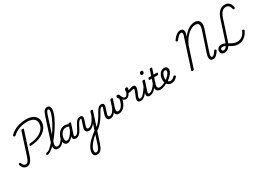

<svg xmlns="http://www.w3.org/2000/svg" viewBox="10 -3265 8320 6030"><g transform="rotate(-30 4170.5 -250.0)"><path d="M629 -492Q611 -491 603 -501.5Q595 -512 599 -532Q603 -549 613.5 -559.5Q624 -570 643 -571Q736 -574 820.5 -594.5Q905 -615 975 -651Q1045 -687 1097 -736.5Q1149 -786 1177.5 -847.5Q1206 -909 1206 -980Q1206 -1034 1184.5 -1076Q1163 -1118 1122.5 -1146.5Q1082 -1175 1023.5 -1190Q965 -1205 891 -1205Q794 -1205 700.5 -1184.5Q607 -1164 523 -1121.5Q439 -1079 368 -1012Q351 -995 337 -997Q323 -999 309 -1014Q298 -1025 297.5 -1039Q297 -1053 312 -1068Q370 -1125 438 -1166.5Q506 -1208 581.5 -1235Q657 -1262 737.5 -1275Q818 -1288 899 -1288Q996 -1288 1071 -1267Q1146 -1246 1196.5 -1206Q1247 -1166 1273 -1110.5Q1299 -1055 1299 -984Q1299 -898 1265.5 -824.5Q1232 -751 1170.5 -691.5Q1109 -632 1025 -589Q941 -546 840.5 -521.5Q740 -497 629 -492ZM194 18Q147 18 109.5 -3.5Q72 -25 46.5 -62.5Q21 -100 8 -148Q3 -168 8 -180.5Q13 -193 31 -199Q52 -206 63.5 -200.5Q75 -195 81 -177Q94 -139 111.5 -114.5Q129 -90 150.5 -78.5Q172 -67 198 -67Q246 -67 280.5 -108Q315 -149 347 -250L607 -1055Q612 -1069 624 -1075.5Q636 -1082 658 -1082Q681 -1082 691.5 -1075Q702 -1068 697 -1052L436 -244Q408 -157 373.5 -98.5Q339 -40 295 -11Q251 18 194 18Z M938 17Q919 17 913 5.5Q907 -6 911 -20.5Q915 -35 927 -46.5Q939 -58 956 -58Q987 -58 1030 -85.5Q1073 -113 1124 -162.5Q1175 -212 1230 -277Q1285 -342 1341 -418.5Q1397 -495 1449.5 -576.5Q1502 -658 1547 -739.5Q1592 -821 1625.5 -897.5Q1659 -974 1678.5 -1039.5Q1698 -1105 1698 -1153Q1698 -1170 1711 -1178.5Q1724 -1187 1741 -1187Q1758 -1187 1770.5 -1178.5Q1783 -1170 1783 -1153Q1783 -1102 1763 -1032.5Q1743 -963 1706 -882Q1669 -801 1619.5 -713.5Q1570 -626 1512.5 -538.5Q1455 -451 1392.5 -369.5Q1330 -288 1267 -218Q1204 -148 1144.5 -95Q1085 -42 1032 -12.5Q979 17 938 17ZM1334 17Q1269 17 1233.5 -15.5Q1198 -48 1194.5 -113Q1191 -178 1222 -275L1493 -1107Q1525 -1205 1569 -1248.5Q1613 -1292 1673 -1292Q1709 -1292 1733.5 -1275.5Q1758 -1259 1770.5 -1227.5Q1783 -1196 1783 -1153Q1783 -1134 1770.5 -1125Q1758 -1116 1741 -1116Q1724 -1116 1711 -1125Q1698 -1134 1698 -1153Q1698 -1171 1694 -1183.5Q1690 -1196 1681.5 -1202.5Q1673 -1209 1659 -1209Q1645 -1209 1631.5 -1198Q1618 -1187 1604.5 -1161.5Q1591 -1136 1576 -1092L1302 -249Q1280 -180 1278.5 -138Q1277 -96 1297 -77Q1317 -58 1356 -58Q1370 -58 1376.5 -46.5Q1383 -35 1380.5 -20.5Q1378 -6 1366.5 5.5Q1355 17 1334 17Z M1335 17Q1321 17 1314.5 5.5Q1308 -6 1310.5 -20.5Q1313 -35 1324.5 -46.5Q1336 -58 1357 -58Q1383 -58 1410.5 -72Q1438 -86 1465 -111.5Q1492 -137 1517.5 -172Q1543 -207 1565 -250Q1572 -264 1585 -263.5Q1598 -263 1607 -253Q1616 -243 1611 -229Q1584 -170 1553 -124Q1522 -78 1487 -47Q1452 -16 1414 0.5Q1376 17 1335 17Z M1669 17Q1629 17 1600 -2Q1571 -21 1555 -56.5Q1539 -92 1539 -141Q1539 -186 1552 -237.5Q1565 -289 1591.5 -338.5Q1618 -388 1657 -429Q1696 -470 1748 -494.5Q1800 -519 1865 -519Q1907 -519 1949 -503.5Q1991 -488 2024 -463L2009 -394Q1965 -422 1930 -431Q1895 -440 1862 -440Q1814 -440 1776.5 -420.5Q1739 -401 1711 -369Q1683 -337 1665 -298.5Q1647 -260 1638.5 -222Q1630 -184 1630 -153Q1630 -125 1637.5 -104.5Q1645 -84 1660.5 -73.5Q1676 -63 1697 -63Q1733 -63 1773.5 -93Q1814 -123 1856.5 -181Q1899 -239 1941 -321L1968 -279Q1917 -171 1863 -106Q1809 -41 1759.5 -12Q1710 17 1669 17ZM1970 17Q1930 17 1907 2.5Q1884 -12 1874.5 -36Q1865 -60 1867 -89.5Q1869 -119 1879 -151L1989 -483Q1996 -503 2005.5 -509Q2015 -515 2034 -515Q2065 -515 2073.5 -505.5Q2082 -496 2075 -476L1966 -145Q1949 -96 1955.5 -77Q1962 -58 1991 -58Q2005 -58 2011.5 -46.5Q2018 -35 2016 -20.5Q2014 -6 2002.5 5.5Q1991 17 1970 17Z M1972 17Q1960 17 1956.5 5.5Q1953 -6 1957 -20.5Q1961 -35 1970.5 -46.5Q1980 -58 1992 -58Q2009 -58 2029 -68.5Q2049 -79 2070.5 -102Q2092 -125 2115.5 -162Q2139 -199 2164 -253Q2206 -339 2239.5 -391.5Q2273 -444 2302.5 -471.5Q2332 -499 2359 -508Q2386 -517 2412 -517Q2423 -517 2426 -505.5Q2429 -494 2426 -479.5Q2423 -465 2415.5 -453.5Q2408 -442 2397 -442Q2383 -442 2367 -433.5Q2351 -425 2332 -403.5Q2313 -382 2290 -344Q2267 -306 2239 -248Q2197 -161 2162 -108.5Q2127 -56 2095 -29Q2063 -2 2033 7.5Q2003 17 1972 17Z M2294 792Q2234 792 2200 755.5Q2166 719 2166 665Q2166 611 2184.5 556Q2203 501 2238.5 444.5Q2274 388 2326.5 330Q2379 272 2447 214Q2473 191 2496.5 172Q2520 153 2544 134.5Q2568 116 2594 96L2667 -128Q2642 -93 2614.5 -66.5Q2587 -40 2558.5 -21.5Q2530 -3 2501.5 6.5Q2473 16 2444 16Q2393 16 2363.5 -7.5Q2334 -31 2328.5 -75.5Q2323 -120 2343 -182L2416 -406Q2422 -423 2417.5 -432.5Q2413 -442 2398 -442Q2384 -442 2377.5 -453.5Q2371 -465 2372.5 -479.5Q2374 -494 2384 -505.5Q2394 -517 2413 -517Q2447 -517 2467 -505Q2487 -493 2495.5 -472Q2504 -451 2502.5 -424.5Q2501 -398 2492 -370L2427 -170Q2416 -137 2416 -112.5Q2416 -88 2430 -75.5Q2444 -63 2476 -63Q2505 -63 2538 -83Q2571 -103 2606 -139.5Q2641 -176 2673.5 -225.5Q2706 -275 2734 -335L2782 -483Q2789 -503 2798.5 -509Q2808 -515 2827 -515Q2858 -515 2866.5 -505.5Q2875 -496 2868 -476L2543 522Q2519 594 2494 645.5Q2469 697 2439 729.5Q2409 762 2373.5 777Q2338 792 2294 792ZM2307 716Q2337 716 2363 695.5Q2389 675 2412.5 631Q2436 587 2458 517L2555 216Q2542 227 2529 237.5Q2516 248 2504 258.5Q2492 269 2481 279Q2424 333 2381.5 382.5Q2339 432 2310.5 478Q2282 524 2267.5 567.5Q2253 611 2253 651Q2253 673 2260 687.5Q2267 702 2279.5 709Q2292 716 2307 716Z M2652 152Q2641 158 2630.5 152Q2620 146 2615 133.5Q2610 121 2612.5 106.5Q2615 92 2630 83Q2705 34 2760.5 -21.5Q2816 -77 2857 -135Q2898 -193 2929.5 -248.5Q2961 -304 2988.5 -352.5Q3016 -401 3044 -438Q3072 -475 3105.5 -496Q3139 -517 3183 -517Q3201 -517 3208.5 -505.5Q3216 -494 3214 -479.5Q3212 -465 3200.5 -453.5Q3189 -442 3168 -442Q3143 -442 3120 -420.5Q3097 -399 3073.5 -361.5Q3050 -324 3023 -275Q2996 -226 2962 -171Q2928 -116 2884 -59Q2840 -2 2783 52Q2726 106 2652 152Z M3221 19Q3174 19 3147 0.5Q3120 -18 3110 -49.5Q3100 -81 3102.5 -119Q3105 -157 3118 -195L3187 -406Q3193 -423 3188.5 -432.5Q3184 -442 3169 -442Q3155 -442 3148.5 -453.5Q3142 -465 3143.5 -479.5Q3145 -494 3155 -505.5Q3165 -517 3184 -517Q3218 -517 3238.5 -505Q3259 -493 3267 -472Q3275 -451 3273.5 -424.5Q3272 -398 3263 -370L3203 -184Q3194 -155 3190.5 -126.5Q3187 -98 3198.5 -79.5Q3210 -61 3244 -61Q3269 -61 3295.5 -75.5Q3322 -90 3347 -116.5Q3372 -143 3394.5 -179Q3417 -215 3433 -256L3507 -484Q3513 -501 3521.5 -508.5Q3530 -516 3552 -516Q3584 -516 3591 -506.5Q3598 -497 3592 -478L3512 -223Q3504 -199 3497.5 -170.5Q3491 -142 3492 -117Q3493 -92 3506 -76.5Q3519 -61 3550 -61Q3583 -61 3614 -78.5Q3645 -96 3670.5 -126.5Q3696 -157 3715.5 -194Q3735 -231 3747.5 -271Q3760 -311 3764 -348Q3766 -361 3767 -372.5Q3768 -384 3767 -395Q3745 -411 3735 -428.5Q3725 -446 3725 -469Q3725 -491 3739 -505.5Q3753 -520 3777 -520Q3794 -520 3808 -511.5Q3822 -503 3831.5 -486Q3841 -469 3846 -444Q3851 -419 3851 -385Q3851 -337 3836.5 -282Q3822 -227 3795 -174Q3768 -121 3729 -77Q3690 -33 3641 -7Q3592 19 3533 19Q3487 19 3458.5 3Q3430 -13 3417 -39Q3404 -65 3402 -96Q3379 -60 3351 -34Q3323 -8 3290.5 5.5Q3258 19 3221 19Z M3949 -264Q3919 -264 3889 -278Q3859 -292 3832 -331.5Q3805 -371 3782 -445Q3778 -462 3789 -473.5Q3800 -485 3815 -484.5Q3830 -484 3838 -462Q3855 -416 3873 -387Q3891 -358 3911 -344.5Q3931 -331 3951 -331Q3986 -331 4016.5 -370Q4047 -409 4072 -481Q4078 -497 4091 -502.5Q4104 -508 4117.5 -504.5Q4131 -501 4138.5 -490.5Q4146 -480 4140 -463Q4117 -397 4087.5 -352.5Q4058 -308 4023 -286Q3988 -264 3949 -264Z M4321 17Q4282 17 4259.5 3Q4237 -11 4227.5 -34Q4218 -57 4219.5 -85Q4221 -113 4230 -140Q4235 -157 4247 -185Q4259 -213 4273.5 -246Q4288 -279 4301.5 -313.5Q4315 -348 4323 -378Q4331 -408 4324.5 -418.5Q4318 -429 4299 -429Q4275 -429 4245.5 -419Q4216 -409 4185 -399.5Q4154 -390 4123 -390Q4103 -390 4088.5 -404.5Q4074 -419 4066.5 -442Q4059 -465 4059 -490Q4059 -513 4066.5 -534Q4074 -555 4089.5 -568.5Q4105 -582 4129 -582Q4152 -582 4163 -568.5Q4174 -555 4174 -535Q4174 -520 4168.5 -502.5Q4163 -485 4151 -469Q4164 -469 4184.5 -475.5Q4205 -482 4230.5 -491Q4256 -500 4283.5 -506.5Q4311 -513 4337 -513Q4367 -513 4387.5 -499Q4408 -485 4414.5 -454.5Q4421 -424 4407 -372Q4400 -344 4386.5 -310Q4373 -276 4358 -241.5Q4343 -207 4330.5 -177Q4318 -147 4313 -128Q4302 -94 4308 -76Q4314 -58 4343 -58Q4357 -58 4363.5 -46.5Q4370 -35 4367.5 -20.5Q4365 -6 4353.5 5.5Q4342 17 4321 17Z M4321 17Q4307 17 4300.5 5.5Q4294 -6 4296.5 -20.5Q4299 -35 4310.5 -46.5Q4322 -58 4343 -58Q4371 -58 4401.5 -75Q4432 -92 4466.5 -127Q4501 -162 4541.5 -217.5Q4582 -273 4631 -350Q4640 -363 4652.5 -361.5Q4665 -360 4672.5 -350.5Q4680 -341 4674 -328Q4621 -233 4575.5 -167Q4530 -101 4488 -60.5Q4446 -20 4405 -1.5Q4364 17 4321 17Z M4650 17Q4610 17 4586.5 3Q4563 -11 4554 -35Q4545 -59 4546.5 -89Q4548 -119 4559 -151L4668 -483Q4674 -503 4683.5 -509Q4693 -515 4713 -515Q4744 -515 4752.5 -505.5Q4761 -496 4754 -476L4646 -145Q4629 -95 4635.5 -76.5Q4642 -58 4671 -58Q4685 -58 4691.5 -46.5Q4698 -35 4696 -20.5Q4694 -6 4682.5 5.5Q4671 17 4650 17ZM4775 -669Q4755 -669 4740.5 -682Q4726 -695 4726 -720Q4726 -747 4744 -771Q4762 -795 4799 -795Q4819 -795 4833.5 -782.5Q4848 -770 4848 -744Q4848 -717 4830.5 -693Q4813 -669 4775 -669Z M4647 17Q4633 17 4626.5 5.5Q4620 -6 4622.5 -20.5Q4625 -35 4636.5 -46.5Q4648 -58 4669 -58Q4697 -58 4728.5 -73Q4760 -88 4795.5 -119.5Q4831 -151 4870.5 -201Q4910 -251 4954 -321Q4963 -335 4975.5 -333.5Q4988 -332 4995.5 -322Q5003 -312 4996 -300Q4948 -212 4904 -151.5Q4860 -91 4817 -54Q4774 -17 4732 0Q4690 17 4647 17Z M5031 17Q4982 17 4949.5 -1.5Q4917 -20 4900.5 -52.5Q4884 -85 4884.5 -128Q4885 -171 4901 -220L4966 -420H4888Q4878 -420 4874 -430Q4870 -440 4875 -460Q4881 -480 4890.5 -490Q4900 -500 4911 -500H4993L5057 -698Q5063 -718 5072.5 -724Q5082 -730 5102 -730Q5133 -730 5141.5 -720.5Q5150 -711 5143 -691L5081 -500H5207Q5218 -500 5222 -490.5Q5226 -481 5221 -460Q5215 -441 5205 -430.5Q5195 -420 5184 -420H5055L4986 -210Q4974 -172 4973.5 -143.5Q4973 -115 4982.5 -96Q4992 -77 5010 -67.5Q5028 -58 5053 -58Q5067 -58 5073.5 -46.5Q5080 -35 5077.5 -20.5Q5075 -6 5063.5 5.5Q5052 17 5031 17Z M5034 17Q5015 17 5009 5.5Q5003 -6 5007.5 -20.5Q5012 -35 5024.5 -46.5Q5037 -58 5056 -58Q5101 -58 5156.5 -77.5Q5212 -97 5272 -136Q5283 -143 5293 -138Q5303 -133 5309 -121Q5315 -109 5314 -96.5Q5313 -84 5303 -77Q5250 -43 5201.5 -22.5Q5153 -2 5110.5 7.5Q5068 17 5034 17Z M5275 -130Q5305 -148 5333 -168.5Q5361 -189 5384 -212Q5415 -239 5441 -268.5Q5467 -298 5482 -328Q5497 -358 5497 -385Q5497 -411 5485.5 -425Q5474 -439 5450 -439Q5419 -439 5395 -416.5Q5371 -394 5355 -360Q5339 -326 5330.5 -288Q5322 -250 5322 -218Q5322 -184 5331 -155.5Q5340 -127 5357 -106Q5374 -85 5396.5 -73.5Q5419 -62 5447 -62Q5474 -62 5500 -73Q5526 -84 5551 -103Q5576 -122 5598 -143Q5611 -156 5625.5 -153.5Q5640 -151 5650 -140Q5662 -128 5664 -115Q5666 -102 5653 -88Q5618 -49 5581.5 -26Q5545 -3 5507 7.5Q5469 18 5430 18Q5394 18 5364 6Q5334 -6 5310 -27Q5286 -48 5269 -77Q5252 -106 5243 -141Q5234 -176 5234 -215Q5234 -253 5242.5 -294.5Q5251 -336 5269.5 -376Q5288 -416 5316 -448.5Q5344 -481 5382 -500Q5420 -519 5469 -519Q5506 -519 5532.5 -504.5Q5559 -490 5573 -464.5Q5587 -439 5587 -405Q5587 -363 5567 -319.5Q5547 -276 5513 -235.5Q5479 -195 5437 -160Q5409 -133 5376.5 -109Q5344 -85 5308 -66Z M6953 18Q6896 18 6865 -11Q6834 -40 6832 -97.5Q6830 -155 6857 -238L7097 -957Q7124 -1038 7121 -1092.5Q7118 -1147 7085.5 -1175Q7053 -1203 6989 -1203Q6950 -1203 6902 -1187.5Q6854 -1172 6801.5 -1139Q6749 -1106 6695 -1052.5Q6641 -999 6590 -923.5Q6539 -848 6494 -748L6257 -14Q6252 0 6240 7Q6228 14 6205 14Q6183 14 6172.5 7Q6162 0 6167 -16L6512 -1082Q6532 -1143 6523 -1174.5Q6514 -1206 6476 -1206Q6451 -1206 6421 -1189Q6391 -1172 6357.5 -1137.5Q6324 -1103 6285 -1051Q6271 -1033 6257 -1031Q6243 -1029 6227 -1041Q6211 -1052 6210 -1065Q6209 -1078 6221 -1095Q6268 -1162 6314.5 -1205Q6361 -1248 6406 -1269Q6451 -1290 6493 -1290Q6532 -1290 6558.5 -1276.5Q6585 -1263 6598.5 -1238.5Q6612 -1214 6614 -1178.5Q6616 -1143 6605 -1099L6575 -1004Q6627 -1080 6684 -1134Q6741 -1188 6798 -1222Q6855 -1256 6908.5 -1272Q6962 -1288 7006 -1288Q7098 -1288 7149 -1247Q7200 -1206 7209.5 -1130Q7219 -1054 7184 -950L6942 -224Q6923 -167 6920 -132Q6917 -97 6928.5 -81Q6940 -65 6963 -65Q6984 -65 7005 -79Q7026 -93 7050 -122.5Q7074 -152 7103 -198Q7115 -216 7126.5 -219Q7138 -222 7155 -213Q7173 -202 7176 -189.5Q7179 -177 7170 -160Q7145 -118 7119 -85.5Q7093 -53 7065.5 -29.5Q7038 -6 7010 6Q6982 18 6953 18Z M7361 21Q7320 21 7289.5 6Q7259 -9 7241.5 -37Q7224 -65 7224 -101Q7224 -146 7245.5 -181Q7267 -216 7305.5 -235.5Q7344 -255 7394 -255Q7437 -255 7475.5 -242.5Q7514 -230 7551 -209.5Q7588 -189 7625 -166.5Q7662 -144 7701.5 -123.5Q7741 -103 7785.5 -90.5Q7830 -78 7881 -78Q7945 -78 7998.5 -101.5Q8052 -125 8095.5 -173Q8139 -221 8173 -292Q8183 -311 8195.5 -318Q8208 -325 8229 -314Q8247 -305 8250.5 -290.5Q8254 -276 8244 -256Q8199 -168 8143 -110Q8087 -52 8019.5 -22.5Q7952 7 7869 7Q7803 7 7746 -11.5Q7689 -30 7640 -57Q7591 -84 7547.5 -110.5Q7504 -137 7464.5 -155.5Q7425 -174 7387 -174Q7354 -174 7334.5 -156.5Q7315 -139 7315 -110Q7315 -87 7330.5 -72.5Q7346 -58 7370 -58Q7424 -58 7468.5 -110.5Q7513 -163 7551 -280L7769 -952Q7797 -1039 7831.5 -1103Q7866 -1167 7909 -1208Q7952 -1249 8004 -1268.5Q8056 -1288 8119 -1288Q8178 -1288 8223.5 -1262Q8269 -1236 8299 -1186.5Q8329 -1137 8340 -1066Q8343 -1045 8336 -1033.5Q8329 -1022 8309 -1018Q8290 -1013 8278.5 -1019.5Q8267 -1026 8264 -1045Q8254 -1100 8232.5 -1135.5Q8211 -1171 8179.5 -1189Q8148 -1207 8106 -1207Q8063 -1207 8026 -1191Q7989 -1175 7958 -1142Q7927 -1109 7901 -1059.5Q7875 -1010 7853 -942L7634 -266Q7601 -165 7560.5 -101.5Q7520 -38 7470.5 -8.5Q7421 21 7361 21Z"/></g></svg>

Font: Playwrite NL
Style: Regular
Weight: 400
Designer: Veronika Burian, José Scaglione
Foundry: TypeTogether
Version: Version 1.002